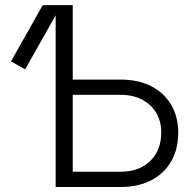

<svg xmlns="http://www.w3.org/2000/svg" viewBox="-20 -748 783 768"><path d="M80.6 -470.7 23.9 -502.4 150.9 -727.5H225.6ZM251.5 -429.7H461.9Q533.2 -429.7 585 -403.1Q636.7 -376.5 664.8 -328.6Q692.9 -280.8 692.9 -217.8Q692.9 -151.9 665 -103Q637.2 -54.2 585.2 -27.1Q533.2 0 461.9 0H202.6V-727.5H271V-61H461.4Q537.1 -61 581.1 -104.2Q625 -147.5 625 -218.3Q625 -262.7 605 -296.4Q585 -330.1 548.6 -349.4Q512.2 -368.7 461.4 -368.7H251.5Z"/></svg>

Font: Inter 18pt Light
Style: Regular
Weight: 300
Designer: Rasmus Andersson
Foundry: rsms
Version: Version 4.001;git-66647c0bb